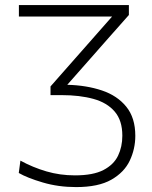

<svg xmlns="http://www.w3.org/2000/svg" viewBox="-20 -733 604 762"><path d="M282 9.5Q211.5 9.5 149.8 -8.8Q88 -27 54.5 -46.5L61 -95.5Q110.5 -68.5 164.2 -52.8Q218 -37 277.5 -37Q349.5 -37 390.5 -58.2Q431.5 -79.5 448.5 -115Q465.5 -150.5 465.5 -194.5Q465.5 -255 435.2 -290.2Q405 -325.5 350.8 -340.5Q296.5 -355.5 224 -355.5H180.5V-390Q204 -416.5 228.5 -444.5Q253 -472.5 276.5 -499L425 -667.5H55V-713H491.5V-673.5Q451 -627.5 410.5 -582Q370 -536 329 -489.5L247 -396.5Q323.5 -394.5 384.5 -374Q445.5 -353.5 481.2 -309.5Q517 -265.5 517 -194Q517 -142 495 -95.5Q473 -49 421.8 -19.8Q370.5 9.5 282 9.5Z"/></svg>

Font: Heraclito ExtraLight
Style: Regular
Weight: 200
Designer: Kostas Bartsokas (font) & Cristiano Sobral (main changes)
Foundry: Kostas Bartsokas (font) & Cristiano Sobral (main changes)
Version: Version 1.00;July 8, 2020;FontCreator 13.0.0.2655 64-bit